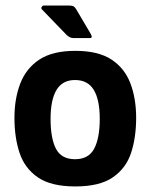

<svg xmlns="http://www.w3.org/2000/svg" viewBox="-20 -663 543 691"><path d="M251 8Q164 8 116.5 -24.5Q69 -57 50.5 -112.5Q32 -168 32 -239Q32 -308 53 -362.5Q74 -417 121.5 -448.5Q169 -480 251 -480Q334 -480 381.5 -448.5Q429 -417 449.5 -362.5Q470 -308 470 -239Q470 -169 452 -113.5Q434 -58 386.5 -25Q339 8 251 8ZM250 -90Q299 -90 319 -128Q339 -166 339 -235Q339 -304 317.5 -339.5Q296 -375 250 -375Q205 -375 183.5 -339.5Q162 -304 162 -235Q162 -165 181.5 -127.5Q201 -90 250 -90ZM244 -526Q231 -526 219 -538L131 -629Q127 -633 130 -638Q133 -643 137 -643H230Q240 -643 245 -640Q250 -637 254 -630L306 -542Q315 -526 304 -526Z"/></svg>

Font: Glory
Style: Bold
Weight: 700
Designer: Robert Leuschke
Foundry: Robert Leuschke
Version: Version 1.011